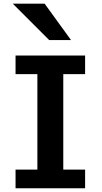

<svg xmlns="http://www.w3.org/2000/svg" viewBox="-20 -1011 550 1031"><path d="M437 -712.9V-612.8H319.8V-100.1H437V0H63.5V-100.1H180.7V-612.8H63.5V-712.9ZM219.7 -991.2 361.3 -795.9H244.1L48.8 -991.2Z"/></svg>

Font: Andika New Basic
Style: Bold
Weight: 700
Designer: Victor Gaultney, Annie Olsen, Pablo Ugerman
Foundry: SIL International
Version: Version 5.500; ttfautohint (v1.8.3)